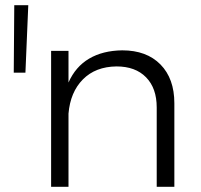

<svg xmlns="http://www.w3.org/2000/svg" viewBox="-20 -720 773 740"><path d="M35 -700H89L78 -440H33ZM652 -322V0H584V-306Q584 -380 543 -422Q502 -464 429 -464Q348 -463 299.5 -414Q251 -365 244 -282V0H177V-524H244V-402Q271 -463 323.5 -494Q376 -525 451 -526Q545 -526 598.5 -471.5Q652 -417 652 -322Z"/></svg>

Font: Gontserrat Light
Style: Regular
Weight: 300
Designer: Julieta Ulanovsky
Foundry: Julieta Ulanovsky
Version: Version 6.001